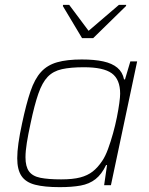

<svg xmlns="http://www.w3.org/2000/svg" viewBox="-20 -763 614 791"><path d="M226 8Q163 8 124.5 -2Q86 -12 68.5 -38Q51 -64 51 -111Q51 -138 56 -173.5Q61 -209 71 -255Q88 -335 105.5 -386.5Q123 -438 149 -466.5Q175 -495 215.5 -506.5Q256 -518 317 -518Q369 -518 405.5 -510Q442 -502 463.5 -484Q485 -466 491 -436H495L517 -510H545L437 0H409L421 -83H417Q399 -45 373.5 -25Q348 -5 312 1.5Q276 8 226 8ZM232 -24Q280 -24 310.5 -32Q341 -40 362 -56.5Q383 -73 401 -100Q414 -119 425 -149Q436 -179 445.5 -213Q455 -247 461.5 -279.5Q468 -312 471.5 -338Q475 -364 475 -377Q475 -436 440.5 -461Q406 -486 326 -486Q271 -486 235 -478Q199 -470 176.5 -446.5Q154 -423 138 -377Q122 -331 106 -255Q96 -209 90.5 -174.5Q85 -140 85 -115Q85 -77 99.5 -57Q114 -37 146.5 -30.5Q179 -24 232 -24ZM318 -606 239 -738 240 -743H265L345 -636L470 -743H500L499 -738L364 -606Z"/></svg>

Font: Saira Thin Thin
Style: Italic
Weight: 250
Italic angle: -12°
Version: Version 1.101